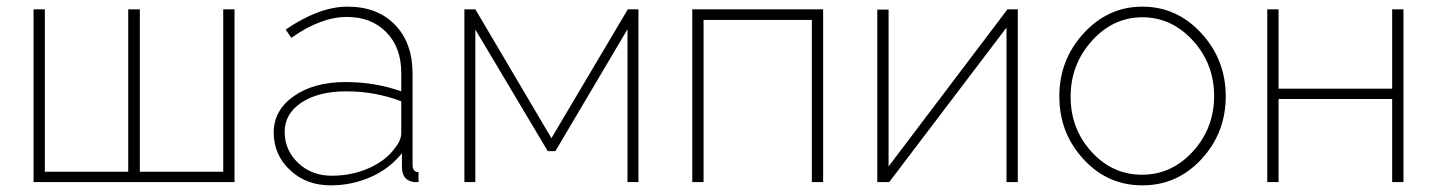

<svg xmlns="http://www.w3.org/2000/svg" viewBox="-20 -548 4326 578"><path d="M81 0V-520H115V-31H366V-520H401V-31H652V-520H686V0Z M1020 -301Q1109 -301 1188 -273V-328Q1188 -405 1143 -451Q1098 -497 1024 -497Q946 -497 857 -434L840 -459Q941 -528 1026 -528Q1116 -528 1169 -473.5Q1222 -419 1222 -326V-52Q1222 -30 1240 -30V0Q1226 1 1221 -1Q1192 -7 1190 -42V-87Q1154 -41 1097 -15.5Q1040 10 975 10Q902 10 853 -36Q804 -82 804 -149Q804 -216 864.5 -258.5Q925 -301 1020 -301ZM1170 -104Q1188 -126 1188 -148V-243Q1110 -273 1022 -273Q939 -273 888 -239.5Q837 -206 837 -151Q837 -96 877.5 -57.5Q918 -19 979 -19Q1040 -19 1092 -42.5Q1144 -66 1170 -104Z M1378 0V-520H1411L1640 -132L1870 -520H1902V0H1869V-460L1652 -93H1629L1411 -459V0Z M2064 0V-520H2458V0H2424V-488H2098V0Z M2621 0V-519H2655V-47L3013 -520H3044V0H3010V-465L2657 0Z M3419 -528Q3523 -528 3596.5 -448Q3670 -368 3670 -258Q3670 -148 3597 -69Q3524 10 3419 10Q3314 10 3241.5 -69Q3169 -148 3169 -258Q3169 -368 3242.5 -448Q3316 -528 3419 -528ZM3266 -91Q3329 -22 3418 -22Q3507 -22 3571 -92Q3635 -162 3635 -259Q3635 -356 3571 -426Q3507 -496 3419 -496Q3331 -496 3267 -425Q3203 -354 3203 -257Q3203 -160 3266 -91Z M3795 0V-520H3829V-281H4171V-520H4205V0H4171V-250H3829V0Z"/></svg>

Font: Raleway-v4020 ExtraLight
Style: Regular
Weight: 275
Designer: Matt McInerney, Pablo Impallari, Rodrigo Fuenzalida
Foundry: Matt McInerney, Pablo Impallari, Rodrigo Fuenzalida
Version: Version 4.020;PS 004.020;hotconv 1.0.88;makeotf.lib2.5.64775